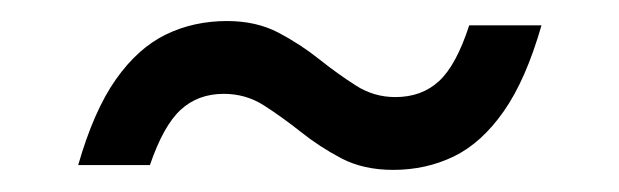

<svg xmlns="http://www.w3.org/2000/svg" viewBox="-20 -320 574 178"><path d="M482 -296.5Q467.5 -246 447 -216.8Q426.5 -187.5 400.8 -175Q375 -162.5 344.5 -162.5Q317 -162.5 296.5 -173.2Q276 -184 258.8 -197.8Q241.5 -211.5 224.8 -222.2Q208 -233 187.5 -233Q163.5 -233 147.5 -218.2Q131.5 -203.5 119 -167H52.5Q67 -217.5 87.5 -246.5Q108 -275.5 133.8 -288Q159.5 -300.5 190.5 -300.5Q217.5 -300.5 238 -289.8Q258.5 -279 275.8 -265.2Q293 -251.5 309.8 -240.8Q326.5 -230 346.5 -230Q371 -230 387 -244.8Q403 -259.5 415 -296.5Z"/></svg>

Font: Newsreader SemiBold
Style: Italic
Weight: 600
Italic angle: -17°
Designer: Hugues Gentile
Foundry: Production Type
Version: Version 1.003